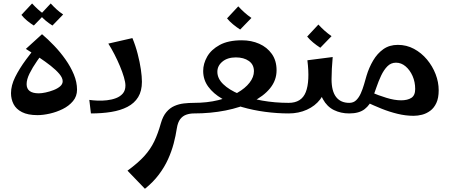

<svg xmlns="http://www.w3.org/2000/svg" viewBox="-20 -670 2666 1134"><path d="M201.5 10Q144.5 10 109.9 -7.8Q75.2 -25.5 60.1 -55Q45 -84.5 45 -119.8Q45 -165 69.5 -214.6Q94 -264.2 134.1 -318.6Q174.2 -373 222 -430.5L259.2 -393.8Q227.8 -351.5 199.8 -311.2Q171.8 -271 154.5 -235.9Q137.2 -200.8 137.2 -173Q137.2 -146 155.2 -132.4Q173.2 -118.8 209.2 -118.8Q226 -118.8 249.4 -123.8Q272.8 -128.8 296.1 -137.8Q319.5 -146.8 334.9 -159.9Q350.2 -173 350.2 -190.2Q350.2 -209.8 330.9 -233Q311.5 -256.2 279.8 -281.2Q248 -306.2 209.5 -331.8Q171 -357.2 132.8 -381.2L228.2 -468Q262.8 -438.8 299.4 -400.6Q336 -362.5 366.6 -319.1Q397.2 -275.8 416.1 -230.4Q435 -185 435 -140.5Q435 -101.2 411.1 -72.8Q387.2 -44.2 350.6 -26.1Q314 -8 274.1 1Q234.2 10 201.5 10ZM179.8 -519.2Q159.2 -532 139.9 -548Q120.5 -564 106.5 -582L169.5 -649.5Q186.5 -631 203.8 -615.1Q221 -599.2 243 -584.5ZM289.8 -519.2Q269.2 -532 249.9 -548Q230.5 -564 216.5 -582L279.5 -649.5Q296.5 -631 313.8 -615.1Q331 -599.2 353 -584.5Z M517 0 507.5 -80Q528 -77 555.4 -75.8Q582.8 -74.5 611.6 -77.8Q640.5 -81 665.2 -90.4Q690 -99.8 705.4 -117.8Q720.8 -135.8 720.8 -164.8Q720.8 -184 711.9 -214.2Q703 -244.5 688.5 -279.2Q674 -314 656 -349Q638 -384 619.8 -412.5L762 -445Q780.8 -400 793.2 -351.5Q805.8 -303 812 -260.2Q818.2 -217.5 818.2 -187Q818.2 -132.5 796 -96.4Q773.8 -60.2 732.9 -39Q692 -17.8 637.1 -8.9Q582.2 0 517 0Z M836 445 733 338Q796 292 832.6 251.4Q869.2 210.8 891.2 164.8Q913.2 118.8 930.2 57.8Q942.2 16 962.9 -8.2Q983.5 -32.5 1010.1 -44.1Q1036.8 -55.8 1066.2 -59.1Q1095.8 -62.5 1124.8 -62.5L1144.8 -31.2L1124.8 0Q1101.5 0 1080.2 7.4Q1059 14.8 1044.6 33.5Q1030.2 52.2 1024.5 87.5Q1018 131 1005.8 177.5Q993.5 224 972.5 270.5Q951.5 317 918.1 361.4Q884.8 405.8 836 445Z M1125 0V-62.5Q1204 -62.5 1269 -78.5Q1334 -94.5 1381.2 -121.5Q1428.5 -148.5 1454.1 -181.8Q1479.8 -215 1479.8 -249.5Q1479.8 -288.8 1449.8 -309.9Q1419.8 -331 1373.2 -331Q1323.8 -331 1293.8 -306.2Q1263.8 -281.5 1263.8 -246Q1263.8 -206.2 1298.5 -172.8Q1333.2 -139.2 1392.8 -114.4Q1452.2 -89.5 1527.6 -76Q1603 -62.5 1685 -62.5L1705 -31.2L1685 0Q1617 0 1545.6 -9.5Q1474.2 -19 1408.9 -38Q1343.5 -57 1291.8 -87Q1240 -117 1210 -158Q1180 -199 1180 -251Q1180 -294 1203.6 -335.5Q1227.2 -377 1277.6 -404.5Q1328 -432 1408.2 -432Q1464.8 -432 1511.1 -411.5Q1557.5 -391 1585.5 -351.5Q1613.5 -312 1613.5 -255Q1613.5 -195.8 1575 -148.5Q1536.5 -101.2 1468.5 -68.1Q1400.5 -35 1312.4 -17.5Q1224.2 0 1125 0ZM1398.5 -495.5Q1377 -509.2 1356.4 -526.2Q1335.8 -543.2 1321 -561.5L1387.2 -632.5Q1405.5 -612.8 1423.8 -596.4Q1442 -580 1465 -564Z M1685 0V-62.5Q1761 -62.5 1786 -126Q1811 -189.5 1795.5 -314L1945 -333.2Q1941.8 -296.2 1940 -264Q1938.2 -231.8 1938.2 -202L1900.5 -172Q1900.5 -121.8 1870.9 -82.9Q1841.2 -44 1792.4 -22Q1743.5 0 1685 0ZM2042.5 0Q1993 0 1952.4 -19.9Q1911.8 -39.8 1887.4 -84Q1863 -128.2 1863 -202H1938.2Q1938.2 -131.8 1965.1 -97.1Q1992 -62.5 2042.5 -62.5L2062.5 -31.2ZM1871.8 -388Q1850.2 -401.8 1829.6 -418.8Q1809 -435.8 1794.2 -454L1860.5 -525Q1878.8 -505.2 1897 -488.9Q1915.2 -472.5 1938.2 -456.5Z M2423 14Q2376.2 14 2327.9 2.2Q2279.5 -9.5 2233.1 -28.2Q2186.8 -47 2144 -67L2174.2 -124.2Q2213.2 -107.5 2261.5 -92.5Q2309.8 -77.5 2349 -77.5Q2387 -77.5 2409.6 -92Q2432.2 -106.5 2432.2 -144.2Q2432.2 -185.8 2416.8 -221Q2401.2 -256.2 2375.6 -278Q2350 -299.8 2318.8 -299.8Q2288.8 -299.8 2267.8 -278.2Q2246.8 -256.8 2231.1 -223.5Q2215.5 -190.2 2203.5 -154.9Q2191.5 -119.5 2181 -91.8Q2166.5 -51.2 2133.9 -25.6Q2101.2 0 2043 0V-62.5Q2067.5 -62.5 2083.8 -78.2Q2100 -94 2111 -118.8Q2122 -143.5 2130.1 -171.4Q2138.2 -199.2 2145 -223.2Q2159.5 -271.2 2183.9 -312.6Q2208.2 -354 2244 -379.5Q2279.8 -405 2329.8 -405Q2381.2 -405 2425 -381.5Q2468.8 -358 2501.6 -318.8Q2534.5 -279.5 2552.8 -232.1Q2571 -184.8 2571 -136.8Q2571 -91 2557.2 -61.6Q2543.5 -32.2 2520.9 -15.6Q2498.2 1 2472.8 7.5Q2447.2 14 2423 14Z"/></svg>

Font: Marhey Light
Style: Regular
Weight: 300
Designer: Nur Syamsi & Bustanul Arifin
Foundry: Namelatype
Version: Version 1.000